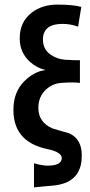

<svg xmlns="http://www.w3.org/2000/svg" viewBox="-20 -633 392 836"><path d="M335 66Q325 164 212 175Q201 176 172 178.5Q143 181 128 183V78Q147 84 177 88Q249 91 249 55Q247 29 190 17Q29 -15 39 -172Q44 -244 96 -289Q137 -324 179 -328Q142 -336 110 -364Q66 -405 66 -464Q65 -537 118 -578Q164 -613 230 -613Q298 -613 334 -603L320 -517Q287 -529 252 -529Q170 -529 167 -465Q165 -421 199 -396Q227 -376 262 -373Q308 -370 328 -371V-272Q301 -276 246 -272Q209 -269 180 -243Q147 -212 147 -163Q147 -101 208 -74Q220 -70 245 -63Q270 -56 283 -52Q336 -26 336 42Q336 57 335 66Z"/></svg>

Font: GFS Neohellenic Rg
Style: Bold
Weight: 700
Designer: Designed by Takis Katsoulidis and George D. Matthiopoulos.
Foundry: Designed by Takis Katsoulidis and George D. Matthiopoulos.
Version: Version 1.0